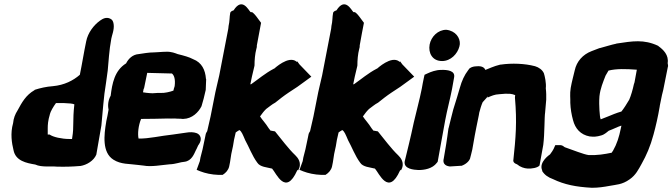

<svg xmlns="http://www.w3.org/2000/svg" viewBox="-20 -793 3183 909"><path d="M42 -210C28 -161 36 -115 44 -82C54 -31 105 -21 147 -14C177 0 220 -7 250 -4H251C287 -3 322 -4 357 -7H360C391 -12 424 -32 436 -61L460 -199C467 -266 470 -332 482 -401L490 -459L496 -528C498 -554 502 -581 507 -610C509 -624 522 -652 518 -679C516 -691 513 -699 503 -704C484 -714 467 -705 453 -695C424 -674 396 -638 388 -597C377 -545 369 -492 358 -439C327 -412 285 -390 230 -385C200 -383 170 -376 145 -368L143 -366C103 -343 84 -309 63 -270C52 -253 44 -233 42 -210ZM216 -251V-252C219 -265 233 -289 245 -305C269 -306 293 -305 314 -303C323 -302 327 -301 332 -299C323 -220 331 -194 322 -142L321 -135H308C273 -135 231 -144 215 -156H206V-186C206 -201 207 -222 216 -251Z M504 -340C493 -320 489 -297 494 -274C491 -255 487 -236 483 -218V-217C472 -153 463 -71 517 -37C553 -14 592 -18 634 -12L660 -9C697 -2 746 -12 782 -15C813 -16 834 -26 853 -27C888 -31 899 -65 907 -81C913 -91 918 -107 922 -110C938 -134 930 -156 910 -163C896 -168 878 -168 861 -165C846 -163 826 -160 798 -156C740 -150 685 -136 636 -137C631 -159 635 -199 648 -230H650C678 -230 745 -231 775 -232C784 -232 794 -231 808 -232C816 -231 824 -231 829 -231C833 -231 837 -231 844 -230H848C890 -231 920 -262 934 -290C941 -314 948 -338 953 -363L954 -367C955 -385 955 -401 956 -417V-418L955 -420C952 -461 936 -497 894 -513C875 -523 853 -529 821 -537C810 -541 792 -549 767 -548C747 -548 723 -545 710 -545C683 -545 659 -540 637 -537C608 -535 588 -515 577 -493C522 -459 511 -397 504 -340ZM657 -356 660 -372 662 -375 677 -448 794 -445C804 -437 811 -419 807 -386L806 -382C804 -378 803 -372 801 -364C785 -358 759 -352 742 -353C718 -354 706 -350 691 -352H690C677 -353 668 -354 657 -356Z M911 11 928 18C951 27 982 34 1015 35H1034C1050 25 1061 12 1065 -5L1069 -25L1075 -64L1083 -101L1088 -131L1096 -166C1102 -170 1107 -174 1113 -177H1114C1124 -170 1129 -157 1141 -129C1158 -99 1174 -55 1198 -23C1211 -2 1245 -1 1267 5H1268C1288 27 1332 137 1387 14L1390 11L1391 14C1413 -22 1388 -48 1378 -58C1347 -87 1309 -138 1282 -171C1271 -173 1264 -174 1260 -175L1259 -177L1252 -186C1238 -209 1221 -226 1211 -242L1212 -243C1224 -259 1226 -263 1240 -277C1257 -289 1266 -298 1283 -307C1303 -323 1323 -339 1347 -355C1373 -371 1403 -392 1428 -411L1454 -430L1398 -488C1395 -493 1389 -499 1388 -502L1385 -500L1383 -502C1345 -531 1280 -469 1278 -468H1277C1235 -446 1203 -418 1170 -395L1168 -394V-395L1165 -393C1169 -413 1175 -443 1184 -478L1185 -483C1185 -508 1187 -536 1194 -563L1195 -566C1196 -570 1196 -573 1196 -578C1203 -618 1210 -655 1216 -685L1196 -712C1193 -715 1186 -727 1173 -736L1170 -735L1166 -736C1157 -744 1127 -809 1086 -744C1076 -741 1071 -737 1070 -732C1066 -712 1068 -694 1062 -669V-668C1061 -660 1061 -656 1060 -653C1047 -588 1033 -514 1018 -436C1011 -403 1001 -367 994 -328L977 -242L961 -172C958 -168 954 -161 953 -153L951 -143L939 -86L929 -47L926 -30Z M1398 11 1415 18C1438 27 1469 34 1502 35H1521C1537 25 1548 12 1552 -5L1556 -25L1562 -64L1570 -101L1575 -131L1583 -166C1589 -170 1594 -174 1600 -177H1601C1611 -170 1616 -157 1628 -129C1645 -99 1661 -55 1685 -23C1698 -2 1732 -1 1754 5H1755C1775 27 1819 137 1874 14L1877 11L1878 14C1900 -22 1875 -48 1865 -58C1834 -87 1796 -138 1769 -171C1758 -173 1751 -174 1747 -175L1746 -177L1739 -186C1725 -209 1708 -226 1698 -242L1699 -243C1711 -259 1713 -263 1727 -277C1744 -289 1753 -298 1770 -307C1790 -323 1810 -339 1834 -355C1860 -371 1890 -392 1915 -411L1941 -430L1885 -488C1882 -493 1876 -499 1875 -502L1872 -500L1870 -502C1832 -531 1767 -469 1765 -468H1764C1722 -446 1690 -418 1657 -395L1655 -394V-395L1652 -393C1656 -413 1662 -443 1671 -478L1672 -483C1672 -508 1674 -536 1681 -563L1682 -566C1683 -570 1683 -573 1683 -578C1690 -618 1697 -655 1703 -685L1683 -712C1680 -715 1673 -727 1660 -736L1657 -735L1653 -736C1644 -744 1614 -809 1573 -744C1563 -741 1558 -737 1557 -732C1553 -712 1555 -694 1549 -669V-668C1548 -660 1548 -656 1547 -653C1534 -588 1520 -514 1505 -436C1498 -403 1488 -367 1481 -328L1464 -242L1448 -172C1445 -168 1441 -161 1440 -153L1438 -143L1426 -86L1416 -47L1413 -30Z M1896 -29C1890 7 1939 11 1961 12C1989 12 2027 6 2048 -22L2052 -27L2053 -32C2063 -90 2076 -157 2088 -225C2097 -273 2110 -320 2120 -371L2130 -427C2136 -459 2097 -463 2068 -462C2044 -462 2020 -453 2003 -445L1990 -439L1987 -426C1983 -408 1980 -391 1977 -374C1966 -318 1950 -262 1939 -213C1923 -137 1908 -79 1897 -33ZM2014 -582C2007 -543 2026 -504 2073 -504C2114 -504 2146 -538 2155 -573L2157 -584C2159 -614 2137 -647 2093 -652C2053 -652 2021 -619 2014 -582Z M2103 -184C2100 -159 2096 -135 2092 -108L2081 -43C2080 -38 2071 -10 2109 -5H2112L2160 -8H2165C2185 -15 2201 -29 2206 -44V-45C2207 -50 2213 -70 2216 -85L2228 -153C2232 -177 2238 -202 2247 -248L2249 -260C2254 -278 2258 -293 2265 -309C2271 -317 2282 -326 2289 -337L2288 -331C2307 -339 2321 -346 2344 -347C2363 -349 2380 -350 2394 -349C2404 -348 2411 -346 2418 -343C2419 -343 2419 -343 2419 -342L2418 -333V-330C2428 -214 2422 -143 2410 -31C2412 -23 2417 -19 2428 -15C2443 -2 2462 4 2478 5C2497 6 2524 2 2534 -9L2535 -13L2552 -107C2559 -161 2557 -240 2561 -262V-263L2566 -321V-347C2566 -356 2565 -364 2564 -375C2567 -399 2559 -434 2555 -446C2548 -462 2532 -474 2512 -480H2511C2466 -492 2403 -495 2350 -487H2348C2318 -480 2292 -467 2278 -462C2269 -484 2240 -479 2234 -479C2222 -479 2204 -474 2199 -464C2199 -464 2198 -463 2196 -460C2179 -438 2166 -410 2157 -377L2144 -333L2126 -275C2119 -247 2111 -217 2104 -187Z M2547 14V15V17C2559 36 2576 47 2598 55C2652 81 2707 92 2782 96H2783C2813 96 2839 92 2866 87C2896 81 2925 82 2961 56C2990 36 3003 9 3018 -18C3040 -57 3059 -100 3074 -156C3085 -196 3095 -240 3103 -287L3104 -294C3108 -312 3111 -329 3114 -343L3120 -367L3142 -477L3143 -480C3143 -487 3141 -491 3141 -494C3147 -533 3120 -558 3098 -574L3097 -575L3096 -576C3028 -608 2974 -598 2900 -587H2899L2897 -586C2873 -581 2849 -573 2819 -565H2817L2815 -564C2801 -559 2792 -555 2781 -551C2739 -535 2710 -502 2701 -460C2695 -434 2687 -406 2682 -377C2677 -347 2681 -327 2680 -307V-306C2681 -278 2686 -249 2693 -224C2703 -185 2728 -155 2772 -147H2773C2790 -145 2804 -145 2827 -152C2844 -157 2855 -169 2862 -174C2884 -182 2905 -193 2918 -197C2920 -198 2919 -197 2922 -198L2919 -184C2911 -145 2901 -112 2882 -79C2880 -76 2878 -74 2876 -70C2842 -63 2808 -57 2766 -59C2744 -62 2694 -82 2654 -96C2647 -99 2647 -106 2628 -106H2609L2601 -88C2598 -81 2593 -75 2584 -62C2584 -62 2529 -26 2547 14ZM2818 -337C2822 -374 2835 -404 2847 -435C2853 -445 2857 -452 2861 -459H2862C2898 -468 2943 -467 2995 -463L2984 -403C2984 -403 2982 -398 2981 -394C2976 -370 2967 -339 2959 -321C2946 -299 2934 -280 2922 -265C2900 -259 2874 -248 2857 -241C2846 -237 2835 -232 2824 -228C2820 -236 2820 -252 2818 -271C2817 -291 2816 -312 2818 -337Z"/></svg>

Font: Vapor
Style: BlkObl
Weight: 900
Foundry: Cannot Into Space Fonts
Version: Version 0.179